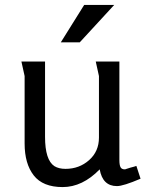

<svg xmlns="http://www.w3.org/2000/svg" viewBox="-20 -747 593 780"><path d="M80 -438 67 -497H163V-191Q163 -97 201 -72Q219 -61 246 -61Q302 -61 342 -96.5Q382 -132 382 -188V-438Q382 -438 369 -497H465V-97Q465 -77 469.5 -68Q474 -59 487 -59Q488 -59 490 -59.5Q492 -60 494 -61L510 -66L525 -70Q532 -72 534 -73L551 -21Q481 9 455 9Q397 9 385 -59Q315 13 234.5 13Q154 13 117 -34.5Q80 -82 80 -164ZM304 -575H227L322 -727H444Z"/></svg>

Font: Rosario
Style: Regular
Weight: 400
Designer: Hector Gatti
Foundry: Omnibus-Type
Version: Version 1.002